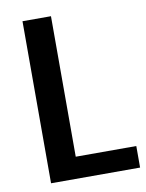

<svg xmlns="http://www.w3.org/2000/svg" viewBox="-79 -733 599 790"><g transform="rotate(-10 221.0 -338.5)"><path d="M70 -677H189V-90H442V0H70Z"/></g></svg>

Font: Amaranth
Style: Regular
Weight: 400
Designer: Gesine Todt
Foundry: Gesine Todt
Version: Version 1.001